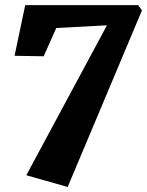

<svg xmlns="http://www.w3.org/2000/svg" viewBox="-20 -580 586 766"><path d="M85 119.1 250 166 546.4 -538.6 530.8 -559.6H80.6L38.1 -357.4L154.3 -355.5L204.6 -468.3L406.7 -479Z"/></svg>

Font: Merriweather
Style: Heavy Italic
Weight: 900
Italic angle: -7.5°
Designer: Eben Sorkin
Foundry: Eben Sorkin
Version: Version 1.001